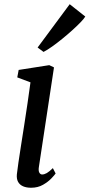

<svg xmlns="http://www.w3.org/2000/svg" viewBox="-20 -873 421 903"><path d="M126.3 10Q104.4 10 88.6 3.2Q72.8 -3.7 65.1 -17.6Q57.4 -31.5 59.3 -52.9Q61.3 -73.2 66.6 -108.2Q71.9 -143.2 78.8 -188.3Q85.8 -233.3 93.8 -283.9Q101.7 -334.4 109.3 -386.2Q116.9 -437.9 123.3 -485.7L61.2 -509.1L67.8 -544.1L211.7 -566.6L233.9 -556L162.9 -87.9Q160 -69.9 165 -61.1Q169.9 -52.4 178.1 -52.4Q188.4 -52.4 200 -59Q211.6 -65.6 228.6 -82.3L241.6 -57.1Q236.8 -49.9 221.5 -33.8Q206.3 -17.7 182.2 -3.9Q158 10 126.3 10ZM156.9 -649.5 307.8 -853.2 381.1 -795.2Q375.6 -785.6 359.3 -768.6Q343 -751.7 320.5 -731.3Q297.9 -710.8 273 -690.6Q248.2 -670.4 225.1 -654Q201.9 -637.6 184.8 -628.8Z"/></svg>

Font: Merriweather Light
Style: Italic
Weight: 300
Italic angle: -7.8°
Designer: Eben Sorkin
Foundry: Eben Sorkin
Version: Version 2.101